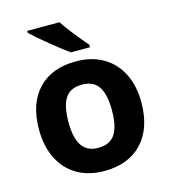

<svg xmlns="http://www.w3.org/2000/svg" viewBox="-114 -857 848 959"><g transform="rotate(-15 309.5 -378.0)"><path d="M309.1 -436Q250 -436 223.6 -396.5Q197.3 -357.4 196.8 -274.4Q196.3 -191.4 223.6 -150.4Q251 -109.4 309.6 -109.9Q368.2 -109.9 395.5 -150.4Q421.9 -190.4 421.9 -273.4Q421.9 -356.4 395 -396.5Q368.2 -436.5 309.1 -436ZM311 -556.2Q390.6 -556.2 450.2 -522Q509.8 -487.3 542 -423.8Q574.2 -360.4 574.2 -273.9Q574.2 -140.6 503.9 -65.4Q433.6 9.8 308.1 9.8Q228.5 9.8 168.9 -24.4Q109.4 -58.6 77.1 -123.5Q44.9 -188 44.9 -273.9Q44.9 -407.7 114.7 -481.9Q184.6 -556.2 311 -556.2ZM115.7 -766.1H282.7Q315.4 -714.4 397.5 -619.1V-606H298.8Q265.1 -629.9 206.1 -677.7Q147 -725.6 115.7 -755.9Z"/></g></svg>

Font: OpenSansHebrew-Bold
Style: Bold
Weight: 700
Foundry: Ascender Corporation, Yanek Iontef
Version: Version 2.001;PS 002.001;hotconv 1.0.70;makeotf.lib2.5.58329